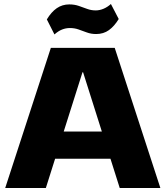

<svg xmlns="http://www.w3.org/2000/svg" viewBox="-20 -939 827 959"><path d="M234 -700H553L781 0H578L395 -578H392L209 0H6ZM217 -282H570V-146H217ZM214 -842Q236 -879 263.5 -898Q291 -917 326 -917Q352 -917 373.5 -909.5Q395 -902 415.5 -894.5Q436 -887 458 -887Q477 -887 496.5 -895Q516 -903 534 -919L573 -844Q551 -808 524 -788.5Q497 -769 460 -769Q435 -769 413.5 -777Q392 -785 372 -792Q352 -799 329 -799Q309 -799 290 -791.5Q271 -784 252 -767Z"/></svg>

Font: Pathway Extreme 28pt ExtraBold
Style: Regular
Weight: 800
Designer: Eduardo Rodriguez Tunni
Foundry: Eduardo Rodriguez Tunni
Version: Version 1.001;gftools[0.9.26]